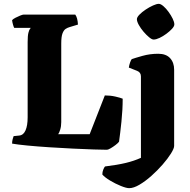

<svg xmlns="http://www.w3.org/2000/svg" viewBox="-20 -780 992 1000"><path d="M537 0Q516 0 468.5 -1.5Q421 -3 360 -6Q299 -9 237 -13Q175 -17 123 -22Q71 -27 43 -32Q43 -44 46 -55.5Q49 -67 51 -71L80 -74Q102 -76 113 -101Q124 -126 124 -169V-561Q124 -594 128 -609.5Q132 -625 136.5 -630Q141 -635 140 -635H54Q51 -640 47.5 -652.5Q44 -665 43 -675Q48 -681 60.5 -687.5Q73 -694 85.5 -699Q98 -704 103 -704H372Q384 -688 386 -652L343 -639Q332 -636 322 -629.5Q312 -623 305.5 -606Q299 -589 299 -553V-144Q299 -122 293.5 -104.5Q288 -87 283 -81H447L526 -283Q555 -283 581 -277Q607 -271 619 -266Q619 -209 612.5 -146.5Q606 -84 600 -42Q595 -35 582 -25Q569 -15 556 -7.5Q543 0 537 0ZM653 200Q638 200 609.5 188.5Q581 177 553.5 160.5Q526 144 513 129Q513 115 518 103Q523 91 527 87Q592 79 635.5 68.5Q679 58 714 42V-382Q714 -403 694 -411L651 -428Q653 -442 657.5 -454.5Q662 -467 666 -472Q683 -478 722 -489Q761 -500 804 -500Q845 -500 866 -477Q887 -454 887 -417V-20Q887 -7 870.5 19.5Q854 46 827 77Q800 108 768.5 136Q737 164 706.5 182Q676 200 653 200ZM780 -574Q771 -574 756.5 -586Q742 -598 727.5 -615Q713 -632 703 -650Q693 -668 693 -680Q693 -690 706 -703.5Q719 -717 738.5 -730Q758 -743 777 -751.5Q796 -760 807 -760Q817 -760 831 -748Q845 -736 858 -718Q871 -700 879.5 -682.5Q888 -665 888 -653Q888 -643 876 -630Q864 -617 846.5 -604Q829 -591 811 -582.5Q793 -574 780 -574Z"/></svg>

Font: Texturina Black
Style: Regular
Weight: 900
Designer: Guillermo Torres Carreño
Foundry: Omnibus-Type
Version: Version 1.002; ttfautohint (v1.8.3)